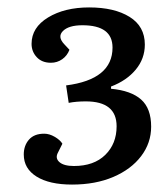

<svg xmlns="http://www.w3.org/2000/svg" viewBox="-20 -859 449 517"><path d="M370 -739Q370 -701 345.5 -671.5Q321 -642 279 -626V-620Q333 -615 360 -591Q387 -567 387 -518Q387 -474 360 -438.5Q333 -403 285 -382.5Q237 -362 174 -362Q113 -362 78.5 -383.5Q44 -405 44 -443Q44 -467 58 -483Q72 -499 99 -499Q113 -499 127.5 -490.5Q142 -482 148 -472L136 -448Q128 -433 140 -422.5Q152 -412 179 -412Q233 -412 263.5 -442Q294 -472 294 -519Q294 -586 211 -586Q185 -586 165 -582L158 -629Q283 -645 283 -731Q283 -791 202 -791Q165 -791 149.5 -775.5Q134 -760 153 -740L167 -725Q161 -709 147.5 -699.5Q134 -690 117 -690Q93 -690 79 -705Q65 -720 65 -741Q65 -785 109.5 -812Q154 -839 220 -839Q288 -839 329 -813.5Q370 -788 370 -739Z"/></svg>

Font: Literata 12pt Medium
Style: Italic
Weight: 500
Italic angle: -2°
Designer: Latin by Veronika Burian and Jose Scaglione. Greek by Irene Vlachou. Cyrillic by Vera Evstafieva
Foundry: TypeTogether
Version: Version 3.002